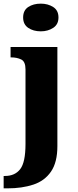

<svg xmlns="http://www.w3.org/2000/svg" viewBox="-43 -794 426 1054"><path d="M181 -622Q140 -622 112 -641Q84 -660 84 -698Q84 -737 112 -755.5Q140 -774 181 -774Q220 -774 249 -755.5Q278 -737 278 -698Q278 -660 249 -641Q220 -622 181 -622ZM-23 240V172H-16Q39 172 68 134.5Q97 97 97 -4V-413Q97 -456 73.5 -467.5Q50 -479 18 -479H15V-536H272V8Q272 97 237 148Q202 199 140 219.5Q78 240 -2 240Z"/></svg>

Font: Noto Serif Tamil ExtraBold
Style: Regular
Weight: 800
Designer: Indian Type Foundry, Tom Grace, and the Monotype Design Team
Foundry: Monotype Imaging Inc.
Version: Version 2.004; ttfautohint (v1.8.4.7-5d5b)